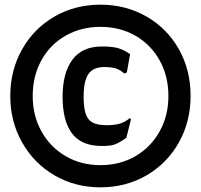

<svg xmlns="http://www.w3.org/2000/svg" viewBox="-20 -786 861 822"><path d="M24 -375Q24 -485 74.5 -574.5Q125 -664 213 -715Q301 -766 410 -766Q519 -766 607.5 -715Q696 -664 746 -575Q796 -486 796 -375Q796 -266 746 -176.5Q696 -87 607.5 -35.5Q519 16 410 16Q301 16 213 -35.5Q125 -87 74.5 -176.5Q24 -266 24 -375ZM701 -375Q701 -460 663.5 -527.5Q626 -595 560 -633Q494 -671 410 -671Q327 -671 260.5 -633Q194 -595 157 -527.5Q120 -460 120 -375Q120 -291 157.5 -223.5Q195 -156 261 -117.5Q327 -79 410 -79Q494 -79 560 -117.5Q626 -156 663.5 -223.5Q701 -291 701 -375ZM248 -372Q248 -474 290 -530.5Q332 -587 416 -587Q462 -587 487 -579.5Q512 -572 537 -554L523 -476L512 -471Q496 -486 477.5 -492.5Q459 -499 426 -499Q379 -499 358.5 -469Q338 -439 338 -372Q338 -325 347 -298.5Q356 -272 377 -261Q398 -250 437 -250Q471 -250 494 -257Q517 -264 535 -280L541 -276L521 -196Q489 -174 471 -167.5Q453 -161 416 -161Q329 -161 288.5 -214.5Q248 -268 248 -372Z"/></svg>

Font: Farro Medium
Style: Regular
Weight: 500
Designer: Aceler Chua
Foundry: Grayscale Limited
Version: Version 1.101